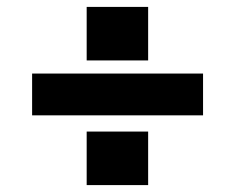

<svg xmlns="http://www.w3.org/2000/svg" viewBox="-20 -613 680 556"><path d="M409 -438H231V-593H409ZM568 -279H73V-400H568ZM409 -77H231V-232H409Z"/></svg>

Font: Open Sauce Sans Black
Style: Regular
Weight: 900
Designer: Alfredo Marco Pradil
Foundry: Creative Sauce Fz LLC
Version: Version 1.477